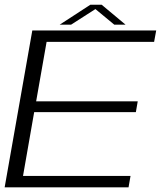

<svg xmlns="http://www.w3.org/2000/svg" viewBox="-23 -806 702 826"><path d="M-3 0 116 -675H649L640 -626H177.5L132.5 -370H569.5L561.5 -323.5H124L76 -49H538.5L530 0ZM234 -700 365.5 -785.5H414.5L517 -700H468.5L387.5 -767L283 -700Z"/></svg>

Font: Anybody ExtraExpanded Light
Style: Italic
Weight: 300
Width: 8
Italic angle: -10°
Designer: Tyler Finck
Foundry: Etcetera Type Company
Version: Version 1.010; ttfautohint (v1.8.3) -l 8 -r 50 -G 200 -x 14 